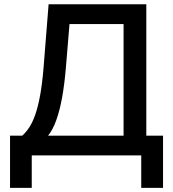

<svg xmlns="http://www.w3.org/2000/svg" viewBox="-20 -748 833 924"><path d="M28.3 156.2V-95.2H86.9Q105 -110.8 120.8 -135Q136.7 -159.2 149.9 -196.8Q163.1 -234.4 173.1 -289.3Q183.1 -344.2 189.5 -420.4L213.9 -727.5H684.1V-95.2H764.6V156.2H659.7V0H132.8V156.2ZM211.4 -95.2H574.7V-632.3H314.5L296.9 -420.4Q290.5 -343.8 279.1 -280Q267.6 -216.3 250.7 -169.4Q233.9 -122.6 211.4 -95.2Z"/></svg>

Font: Inter 28pt Medium
Style: Regular
Weight: 500
Designer: Rasmus Andersson
Foundry: rsms
Version: Version 4.001;git-66647c0bb